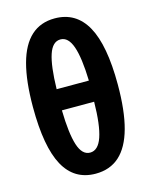

<svg xmlns="http://www.w3.org/2000/svg" viewBox="-117 -847 733 933"><g transform="rotate(-15 249.5 -380.5)"><path d="M462.9 -380.9Q462.9 -249.5 439.2 -162.8Q415.5 -76.2 367.9 -33.2Q320.3 9.8 248 9.8Q140.6 9.8 88.4 -85.9Q36.1 -181.6 36.1 -380.9Q36.1 -512.2 59.6 -598.6Q83 -685.1 130.4 -728Q177.7 -771 249 -771Q356.4 -771 409.7 -675Q462.9 -579.1 462.9 -380.9ZM248 -96.2Q288.6 -96.2 308.6 -154.3Q328.6 -212.4 330.1 -330.1H168Q170.4 -212.9 189.2 -154.5Q208 -96.2 248 -96.2ZM250 -665Q210 -665 191.2 -608.6Q172.4 -552.2 169.9 -436H332Q328.6 -552.2 308.8 -608.6Q289.1 -665 250 -665Z"/></g></svg>

Font: Open Sans Condensed
Style: Regular
Weight: 400
Width: 3
Designer: Monotype Design Team
Foundry: Monotype Imaging Inc.
Version: Version 3.000